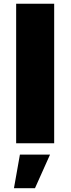

<svg xmlns="http://www.w3.org/2000/svg" viewBox="-20 -762 375 1021"><path d="M65.9 -742.2H268.1V0H65.9ZM85.9 60.1H246.1L166 238.8H54.2Z"/></svg>

Font: Montserrat arm ExtraBold
Style: Regular
Weight: 800
Designer: Julieta Ulanovsky
Foundry: Julieta Ulanovsky
Version: Version 6.000;PS 006.000;hotconv 1.0.88;makeotf.lib2.5.64775